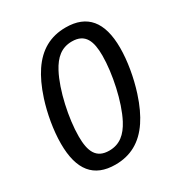

<svg xmlns="http://www.w3.org/2000/svg" viewBox="-176 -869 954 1010"><g transform="rotate(-30 301.0 -364.0)"><path d="M234.4 14.2C325.2 14.2 397.5 -24.4 452.6 -106.9C476.6 -142.6 500 -190.9 519.5 -252C545.9 -334 562 -427.7 562 -506.3C562 -664.6 496.6 -742.2 366.7 -742.2C273.9 -742.2 202.6 -702.1 148.4 -621.1C125 -585.9 101.6 -538.6 81.5 -476.1C57.1 -399.9 40 -306.6 40 -224.1C40 -64.9 104 14.2 234.4 14.2ZM242.7 -65.9C163.6 -65.9 140.1 -120.6 140.1 -210.9C140.1 -318.4 173.3 -474.1 222.2 -565.9C254.4 -626.5 294.9 -662.1 358.4 -662.1C439.9 -662.1 460.9 -603.5 460.9 -517.6C460.9 -410.2 428.2 -254.4 379.9 -162.6C347.7 -101.6 306.6 -65.9 242.7 -65.9Z"/></g></svg>

Font: Hack
Style: Oblique
Weight: 400
Italic angle: -12°
Monospace: yes
Designer: Christopher Simpkins
Foundry: Christopher Simpkins
Version: Version 2.010